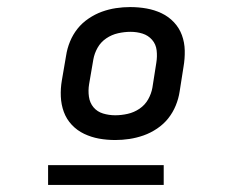

<svg xmlns="http://www.w3.org/2000/svg" viewBox="-20 -713 640 543"><path d="M306 -317Q282 -317 260 -321Q238 -325 218 -334.5Q198 -344 183 -360Q168 -376 160.5 -396.5Q153 -417 152 -440Q151 -463 155 -486L167 -556Q170 -576 178 -595.5Q186 -615 199 -631.5Q212 -648 230.5 -660.5Q249 -673 268.5 -680Q288 -687 308 -690Q328 -693 348 -693Q372 -693 394.5 -689Q417 -685 437 -675.5Q457 -666 472 -650Q487 -634 494.5 -613.5Q502 -593 502.5 -570Q503 -547 499 -524L488 -454Q485 -434 477 -414.5Q469 -395 456 -378.5Q443 -362 424.5 -349.5Q406 -337 386 -330Q366 -323 346 -320Q326 -317 306 -317ZM306 -387Q323 -387 341 -391Q359 -395 374.5 -405.5Q390 -416 399 -432Q408 -448 411 -465L422 -535Q425 -553 423 -570.5Q421 -588 410 -600.5Q399 -613 383 -618Q367 -623 349 -623Q332 -623 314 -619Q296 -615 280.5 -604.5Q265 -594 256 -578Q247 -562 244 -545L232 -475Q229 -457 231.5 -439.5Q234 -422 244.5 -409.5Q255 -397 271.5 -392Q288 -387 306 -387ZM116 -190V-246H443V-190Z"/></svg>

Font: Iosevka Aile Oblique
Style: Regular
Weight: 400
Italic angle: -9°
Designer: Belleve Invis
Foundry: Belleve Invis
Version: Version 31.1.0; ttfautohint (v1.8.4)